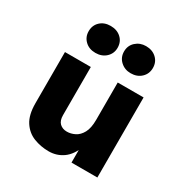

<svg xmlns="http://www.w3.org/2000/svg" viewBox="-171 -880 993 1029"><g transform="rotate(30 325.0 -365.0)"><path d="M405.5 -495.5H565.5V0H405.5ZM79 -495.5H239V-197.5Q239 -163.5 256.2 -147.2Q273.5 -131 300.5 -131Q325 -131 349.2 -143Q373.5 -155 389.5 -184Q405.5 -213 405.5 -264.5H440.5Q440.5 -166.5 418 -106.2Q395.5 -46 356.8 -18.5Q318 9 269 9Q219.5 9 176 -8Q132.5 -25 105.8 -66Q79 -107 79 -179ZM440 -573Q403 -573 377.2 -596.8Q351.5 -620.5 351.5 -657Q351.5 -693.5 377.2 -717Q403 -740.5 440 -740.5Q479.5 -740.5 504.8 -717Q530 -693.5 530 -657Q530 -620.5 504.8 -596.8Q479.5 -573 440 -573ZM222 -573Q182.5 -573 157.8 -596.8Q133 -620.5 133 -656Q133 -693 157.8 -716.2Q182.5 -739.5 222 -739.5Q261.5 -739.5 286.8 -716.2Q312 -693 312 -656Q312 -620.5 286.8 -596.8Q261.5 -573 222 -573Z"/></g></svg>

Font: Karla ExtraBold
Style: Regular
Weight: 800
Designer: Jonathan Pinhorn
Version: Version 2.001